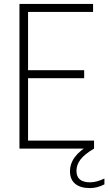

<svg xmlns="http://www.w3.org/2000/svg" viewBox="-20 -760 554 982"><path d="M79.5 0V-740H456V-699H123.5V-401H410.5V-360H123.5V-41H461V0ZM440 202Q391 202 364.5 180Q338 158 338 116Q338 76.5 363.2 42.8Q388.5 9 444.5 -24L461 0Q410.5 30 390.8 57Q371 84 371 113.5Q371 172.5 440.5 172.5Q456 172.5 473.5 168.2Q491 164 514 153V183Q477 202 440 202Z"/></svg>

Font: Encode Sans Cnd XLt
Style: Regular
Weight: 200
Width: 3
Designer: Multiple Designers
Foundry: Impallari Type
Version: Version 3.002; ttfautohint (v1.8.3) -l 8 -r 50 -G 200 -x 14 